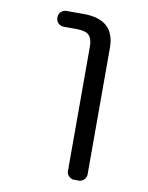

<svg xmlns="http://www.w3.org/2000/svg" viewBox="-84 -608 668 865"><g transform="rotate(10 250.0 -175.5)"><path d="M149.4 -474.6Q134.8 -474.6 124.5 -484.9Q114.3 -495.1 114.3 -509.8V-511.7Q114.3 -526.4 124.5 -536.6Q134.8 -546.9 149.4 -546.9H228.5Q371.1 -546.9 371.1 -417V162.1Q371.1 175.8 360.8 186Q350.6 196.3 336.9 196.3H315.4Q301.8 196.3 291.5 186Q281.2 175.8 281.2 162.1V-407.2Q281.2 -444.3 264.6 -459.5Q248 -474.6 207 -474.6Z"/></g></svg>

Font: Rounded-L Mgen+ 2m regular
Style: Regular
Weight: 400
Designer: [Source Han Sans]
Ryoko NISHIZUKA  (kana & ideographs); Paul D. Hunt (Latin, Greek & Cyrillic); Wenlong ZHANG  (bopomofo
Version: Version 1.059.20150602